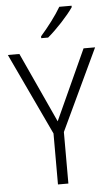

<svg xmlns="http://www.w3.org/2000/svg" viewBox="-62 -987 593 1028"><g transform="rotate(-5 234.5 -473.5)"><path d="M363 -939V-947H297C271 -902 225 -842 186 -798V-788H223C270 -827 334 -896 363 -939ZM235 -337 62 -714H0L207 -274V0H263V-277L469 -714H407Z"/></g></svg>

Font: Noto Sans Armenian SemiCondensed Light
Style: Regular
Weight: 300
Width: 4
Designer: Monotype Design Team
Foundry: Monotype Imaging Inc.
Version: Version 2.008